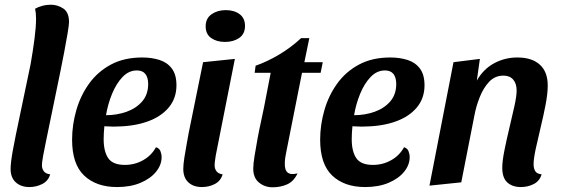

<svg xmlns="http://www.w3.org/2000/svg" viewBox="-20 -774 2384 815"><path d="M105 20Q69 20 47 0Q25 -20 25 -57Q25 -84 35 -138.5Q45 -193 64 -282Q83 -371 110 -502Q120 -559 126.5 -609.5Q133 -660 133 -695Q133 -719 129 -737Q141 -744 159 -749Q177 -754 196 -754Q224 -754 248.5 -738Q273 -722 273 -680Q273 -669 267 -633Q261 -597 252.5 -552.5Q244 -508 236 -469Q213 -358 198.5 -287Q184 -216 175.5 -175.5Q167 -135 163.5 -115Q160 -95 159 -87Q158 -79 158 -73Q158 -57 166.5 -46.5Q175 -36 193 -34Q185 -6 159.5 7Q134 20 105 20Z M477 20Q389 20 337.5 -28.5Q286 -77 286 -181Q286 -244 304 -306.5Q322 -369 358.5 -419.5Q395 -470 451 -500Q507 -530 584 -530Q624 -530 657 -519.5Q690 -509 709.5 -483Q729 -457 729 -412Q729 -357 696.5 -318Q664 -279 607 -258.5Q550 -238 476 -237Q464 -236 449 -237Q434 -238 423 -238Q420 -208 420 -183Q420 -131 439.5 -102.5Q459 -74 510 -74Q552 -74 587.5 -94Q623 -114 642 -149Q656 -145 661 -132.5Q666 -120 666 -107Q666 -74 642.5 -45Q619 -16 576.5 2Q534 20 477 20ZM430 -285Q476 -285 517 -299.5Q558 -314 583.5 -343.5Q609 -373 609 -418Q608 -475 561 -475Q527 -475 500.5 -447.5Q474 -420 456 -376.5Q438 -333 430 -285Z M935 -596Q900 -596 876.5 -612.5Q853 -629 853 -662Q853 -696 878 -713.5Q903 -731 938 -731Q974 -731 997 -714Q1020 -697 1020 -664Q1020 -630 995.5 -613Q971 -596 935 -596ZM837 20Q801 20 779.5 0Q758 -20 758 -57Q758 -75 762.5 -104.5Q767 -134 772.5 -163Q778 -192 781 -210L842 -510L977 -524L896 -115Q895 -107 893 -94.5Q891 -82 891 -73Q891 -57 899.5 -46.5Q908 -36 925 -34Q917 -6 892 7Q867 20 837 20Z M1137 21Q1104 21 1079.5 1Q1055 -19 1055 -58Q1055 -77 1060.5 -112Q1066 -147 1073.5 -187Q1081 -227 1089 -263Q1097 -299 1101 -320L1129 -465H1061L1065 -495Q1116 -513 1166 -543Q1216 -573 1258 -612H1293L1272 -510H1350L1341 -465H1262L1196 -133Q1193 -119 1191 -106Q1189 -93 1189 -82Q1188 -52 1201 -41.5Q1214 -31 1243 -38Q1227 -4 1199 8.5Q1171 21 1137 21Z M1530 20Q1442 20 1390.5 -28.5Q1339 -77 1339 -181Q1339 -244 1357 -306.5Q1375 -369 1411.5 -419.5Q1448 -470 1504 -500Q1560 -530 1637 -530Q1677 -530 1710 -519.5Q1743 -509 1762.5 -483Q1782 -457 1782 -412Q1782 -357 1749.5 -318Q1717 -279 1660 -258.5Q1603 -238 1529 -237Q1517 -236 1502 -237Q1487 -238 1476 -238Q1473 -208 1473 -183Q1473 -131 1492.5 -102.5Q1512 -74 1563 -74Q1605 -74 1640.5 -94Q1676 -114 1695 -149Q1709 -145 1714 -132.5Q1719 -120 1719 -107Q1719 -74 1695.5 -45Q1672 -16 1629.5 2Q1587 20 1530 20ZM1483 -285Q1529 -285 1570 -299.5Q1611 -314 1636.5 -343.5Q1662 -373 1662 -418Q1661 -475 1614 -475Q1580 -475 1553.5 -447.5Q1527 -420 1509 -376.5Q1491 -333 1483 -285Z M2191 20Q2155 20 2133.5 0.5Q2112 -19 2112 -62Q2112 -90 2121 -135Q2130 -180 2142 -230Q2154 -280 2163.5 -323Q2173 -366 2173 -390Q2173 -419 2158.5 -436Q2144 -453 2117 -453Q2081 -453 2056.5 -427Q2032 -401 2016.5 -362Q2001 -323 1994 -285L1938 0L1803 14L1905 -510L2017 -524L2004 -432Q2032 -481 2077.5 -505.5Q2123 -530 2176 -530Q2238 -530 2271.5 -499.5Q2305 -469 2305 -411Q2305 -377 2296 -330Q2287 -283 2275 -233.5Q2263 -184 2254 -142Q2245 -100 2245 -77Q2245 -59 2252 -47.5Q2259 -36 2279 -34Q2271 -6 2246 7Q2221 20 2191 20Z"/></svg>

Font: Sansita Swashed Medium
Style: Regular
Weight: 500
Designer: Pablo Cosgaya
Foundry: Omnibus-Type
Version: Version 1.003; ttfautohint (v1.8.3)